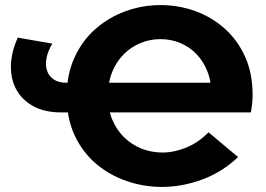

<svg xmlns="http://www.w3.org/2000/svg" viewBox="-20 -732 1058 764"><path d="M624.4 11.8Q551.2 11.8 483.1 -11.8Q415.1 -35.4 361.5 -81.1Q307.9 -126.8 276.7 -194.1Q245.5 -261.4 245.5 -348.8Q245.5 -435.6 276.4 -503.2Q307.3 -570.8 360.3 -617.1Q413.2 -663.4 480.1 -687.6Q547 -711.8 619 -711.8Q690.6 -711.8 756.4 -688.1Q822.2 -664.4 873.8 -618.5Q925.4 -572.6 955.3 -506.3Q985.2 -440 985.2 -354.2Q985.2 -337.6 983.3 -319.4Q981.4 -301.3 978.2 -284.7H223.5Q159.5 -284.7 114.9 -308.2Q70.2 -331.7 46.5 -372.9Q22.8 -414.1 23.4 -468.1Q23.9 -522.2 50.7 -582.3L188.4 -558.4Q171 -530 165.4 -502.4Q159.8 -474.7 166.7 -452.4Q173.6 -430.1 193.1 -416.4Q212.6 -402.7 244.2 -402.7H857.3L820.8 -350Q822.2 -403.4 806.3 -445.2Q790.5 -486.9 762.2 -516.4Q733.8 -545.8 697 -561Q660.1 -576.3 618.6 -576.3Q576.7 -576.3 539.1 -560.7Q501.4 -545.2 472.1 -515.8Q442.7 -486.3 426 -444.8Q409.3 -403.2 409.3 -350.8Q409.3 -297.5 426.8 -255.8Q444.3 -214 474.8 -184.7Q505.2 -155.4 544.2 -140.2Q583.1 -125.1 626.2 -125.1Q673.1 -125.1 721.2 -144.8Q769.3 -164.5 809.8 -205.6L927.3 -107Q864.3 -47.2 784.6 -17.7Q705 11.8 624.4 11.8Z"/></svg>

Font: Montserrat Alternates Thin
Style: Regular
Weight: 100
Designer: Julieta Ulanovsky
Foundry: Julieta Ulanovsky
Version: Version 9.000